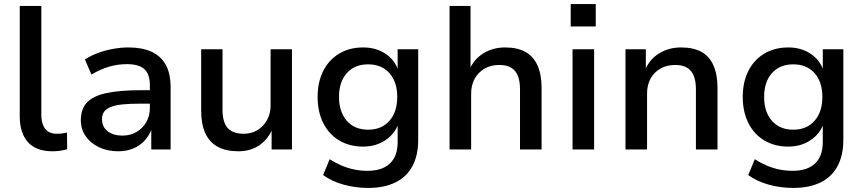

<svg xmlns="http://www.w3.org/2000/svg" viewBox="-20 -734 4239 943"><path d="M237 9Q158 9 117.5 -35.5Q77 -80 77 -163V-705H183V-171Q183 -141 191.5 -119.5Q200 -98 217 -87.5Q234 -77 259 -77Q272 -77 284 -78.5Q296 -80 309 -83L310 -1Q292 4 274.5 6.5Q257 9 237 9Z M560 9Q508 9 466 -11Q424 -31 400.5 -65.5Q377 -100 377 -143Q377 -198 406.5 -230Q436 -262 501 -276.5Q566 -291 673 -291H731V-225H676Q622 -225 585 -221.5Q548 -218 525 -209Q502 -200 491.5 -185.5Q481 -171 481 -149Q481 -111 508.5 -89.5Q536 -68 581 -68Q620 -68 650 -85.5Q680 -103 698 -133.5Q716 -164 716 -202V-315Q716 -371 688.5 -395Q661 -419 603 -419Q560 -419 517.5 -407Q475 -395 429 -368L397 -442Q426 -461 461.5 -474Q497 -487 535.5 -494Q574 -501 611 -501Q678 -501 724 -480Q770 -459 794 -416Q818 -373 818 -304V0H723V-107H727Q716 -73 693 -46.5Q670 -20 636.5 -5.5Q603 9 560 9Z M1151 9Q1090 9 1049.5 -13Q1009 -35 988.5 -79.5Q968 -124 968 -191V-492H1073V-193Q1073 -156 1083.5 -129.5Q1094 -103 1117.5 -90Q1141 -77 1176 -77Q1215 -77 1244.5 -95Q1274 -113 1291.5 -144.5Q1309 -176 1309 -216V-492H1414V0H1314V-107H1321Q1298 -51 1254.5 -21Q1211 9 1151 9Z M1789 189Q1726 189 1668 173Q1610 157 1567 126L1599 48Q1627 66 1657.5 79Q1688 92 1720 98.5Q1752 105 1784 105Q1857 105 1895 69Q1933 33 1933 -36V-128H1937Q1920 -77 1873 -45.5Q1826 -14 1764 -14Q1696 -14 1645.5 -44.5Q1595 -75 1567.5 -130Q1540 -185 1540 -258Q1540 -331 1567.5 -385.5Q1595 -440 1645.5 -470.5Q1696 -501 1764 -501Q1827 -501 1874 -469.5Q1921 -438 1937 -385H1933V-492H2034V-47Q2034 29 2005.5 82Q1977 135 1922 162Q1867 189 1789 189ZM1788 -97Q1854 -97 1892.5 -140.5Q1931 -184 1931 -258Q1931 -332 1892.5 -375Q1854 -418 1788 -418Q1722 -418 1683.5 -375Q1645 -332 1645 -258Q1645 -184 1683.5 -140.5Q1722 -97 1788 -97Z M2188 0V-705H2291V-390H2285Q2307 -443 2354 -472Q2401 -501 2461 -501Q2521 -501 2560.5 -479Q2600 -457 2620 -412.5Q2640 -368 2640 -301V0H2534V-295Q2534 -335 2523.5 -361.5Q2513 -388 2490.5 -401.5Q2468 -415 2432 -415Q2391 -415 2360 -397Q2329 -379 2311.5 -347.5Q2294 -316 2294 -275V0Z M2783 -604V-714H2906V-604ZM2792 0V-492H2898V0Z M3052 0V-492H3152V-388H3147Q3170 -443 3217.5 -472Q3265 -501 3325 -501Q3385 -501 3424.5 -479.5Q3464 -458 3484 -413Q3504 -368 3504 -301V0H3398V-295Q3398 -335 3387.5 -361.5Q3377 -388 3354.5 -401.5Q3332 -415 3296 -415Q3255 -415 3223.5 -397Q3192 -379 3175 -347.5Q3158 -316 3158 -275V0Z M3877 189Q3814 189 3756 173Q3698 157 3655 126L3687 48Q3715 66 3745.5 79Q3776 92 3808 98.5Q3840 105 3872 105Q3945 105 3983 69Q4021 33 4021 -36V-128H4025Q4008 -77 3961 -45.5Q3914 -14 3852 -14Q3784 -14 3733.5 -44.5Q3683 -75 3655.5 -130Q3628 -185 3628 -258Q3628 -331 3655.5 -385.5Q3683 -440 3733.5 -470.5Q3784 -501 3852 -501Q3915 -501 3962 -469.5Q4009 -438 4025 -385H4021V-492H4122V-47Q4122 29 4093.5 82Q4065 135 4010 162Q3955 189 3877 189ZM3876 -97Q3942 -97 3980.5 -140.5Q4019 -184 4019 -258Q4019 -332 3980.5 -375Q3942 -418 3876 -418Q3810 -418 3771.5 -375Q3733 -332 3733 -258Q3733 -184 3771.5 -140.5Q3810 -97 3876 -97Z"/></svg>

Font: NunitoSans_10ptSemiBold
Style: Regular
Weight: 600
Designer: Vernon Adams
Foundry: Vernon Adams
Version: Version 3.101;gftools[0.9.27]